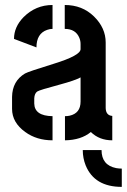

<svg xmlns="http://www.w3.org/2000/svg" viewBox="-20 -562 508 769"><path d="M467.8 186.5Q358.4 186.5 323.2 100.6Q311.5 71.3 311.5 39.1H386.7Q386.7 99.6 445.3 111.3Q457 113.3 467.8 113.3ZM28.3 -126Q28.3 -71.3 81.1 -33.2Q127 0 190.4 0V-96.7Q118.2 -97.7 117.2 -147.5V-168Q118.2 -187.5 128.9 -195.3Q136.7 -201.2 220.7 -223.6Q279.3 -239.3 302.7 -252V-155.3Q302.7 -108.4 258.8 -98.6Q250 -96.7 240.2 -96.7V0Q304.7 -1 343.8 -33.2Q377.9 0 429.7 0V-97.7Q404.3 -99.6 403.3 -128.9V-391.6Q403.3 -450.2 356.4 -496.1Q309.6 -542 239.3 -542V-446.3Q283.2 -446.3 297.9 -410.2Q302.7 -398.4 302.7 -385.7V-365.2Q302.7 -339.8 195.3 -306.6Q93.8 -275.4 80.1 -267.6Q29.3 -237.3 28.3 -173.8ZM36.1 -406.2 126 -372.1Q126 -427.7 168.9 -442.4Q179.7 -446.3 190.4 -446.3V-542Q123 -542 74.2 -493.2Q36.1 -454.1 36.1 -406.2Z"/></svg>

Font: Post No Bills Colombo
Style: Bold
Weight: 700
Designer: Kosala Senevirathne, Siva Puranthara, Lasantha Premarathna, Tharique Azeez
Foundry: Mooniak
Version: Version 1.220 ; ttfautohint (v1.6)